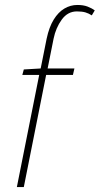

<svg xmlns="http://www.w3.org/2000/svg" viewBox="-20 -754 402 774"><path d="M48 0 138 -452H70L76 -474L144 -478L168 -598Q178 -645 196.5 -675Q215 -705 239.5 -719.5Q264 -734 292 -734Q316 -734 333 -727.5Q350 -721 362 -712L350 -692Q338 -700 324.5 -704Q311 -708 290 -708Q253 -708 229 -675Q205 -642 196 -598L172 -478H280L274 -452H166L76 0Z"/></svg>

Font: Source Sans 3 ExtraLight
Style: Italic
Weight: 250
Italic angle: -11°
Designer: Paul D. Hunt
Foundry: Adobe
Version: Version 3.046;hotconv 1.0.118;makeotfexe 2.5.65603